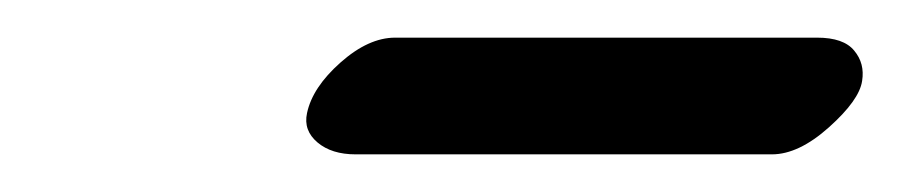

<svg xmlns="http://www.w3.org/2000/svg" viewBox="-20 -313 478 102"><path d="M390.1 -231H168.9Q156.2 -231 148.7 -237.3Q141.1 -243.7 143.1 -252.9Q146 -266.6 160.9 -279.8Q175.8 -293 189.9 -293H414.1Q428.2 -293 433.8 -286.1Q439.5 -279.3 438 -270Q436.5 -259.8 420.4 -245.4Q404.3 -231 390.1 -231Z"/></svg>

Font: Linear Smooth
Style: Bold Italic
Weight: 700
Designer: Philipp H. Poll, Flanker
Foundry: Philipp H. Poll, reworked by Flanker
Version: Version 1.061 | FøM Fix